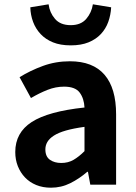

<svg xmlns="http://www.w3.org/2000/svg" viewBox="-20 -859 631 893"><path d="M217 14Q179 14 148.5 1.5Q118 -11 96.5 -33.5Q75 -56 63 -86Q51 -116 51 -152Q51 -242 127.5 -291.5Q204 -341 373 -359Q371 -401 350.5 -428.5Q330 -456 278 -456Q239 -456 201 -441Q163 -426 124 -403L71 -500Q121 -531 180 -552.5Q239 -574 305 -574Q412 -574 466 -511.5Q520 -449 520 -327V0H400L389 -60H386Q349 -28 307 -7Q265 14 217 14ZM265 -101Q297 -101 322 -115.5Q347 -130 373 -156V-269Q322 -262 287 -252Q252 -242 231 -228.5Q210 -215 200.5 -199Q191 -183 191 -164Q191 -131 212 -116Q233 -101 265 -101ZM309 -648Q261 -648 226.5 -662Q192 -676 169 -700.5Q146 -725 134 -757Q122 -789 121 -825L206 -839Q211 -800 236 -771Q261 -742 309 -742Q356 -742 381 -771Q406 -800 412 -839L497 -825Q495 -789 483.5 -757Q472 -725 449 -700.5Q426 -676 391.5 -662Q357 -648 309 -648Z"/></svg>

Font: SpoqaHanSans-Bold
Style: Regular
Weight: 700
Designer: [Spoqa Han Sans] Dong-huui Kim \uAE40 \uB3D9 \uD718   [Noto Sans] Ryoko NISHIZUKA \u897F \u585A \u6DBC \u5B50  (kana & i
Foundry: Spoqa (http://www.spoqa-han-sans.com)
Version: Version 2.000